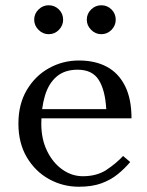

<svg xmlns="http://www.w3.org/2000/svg" viewBox="-20 -700 560 730"><path d="M280 10Q219 10 166.5 -19Q114 -48 82 -102Q50 -156 50 -230Q50 -304 82 -358Q114 -412 166.5 -441Q219 -470 280 -470Q342 -470 386.5 -446Q431 -422 455.5 -373Q480 -324 480 -250H130V-285H384Q380 -357 355.5 -396Q331 -435 275 -435Q226 -435 195.5 -409Q165 -383 151 -336.5Q137 -290 137 -230Q137 -171 159 -126Q181 -81 217 -55.5Q253 -30 295 -30Q348 -30 384.5 -54Q421 -78 448 -107L475 -84Q454 -59 427.5 -37.5Q401 -16 365.5 -3Q330 10 280 10ZM365 -570Q343 -570 326.5 -586.5Q310 -603 310 -625Q310 -648 326.5 -664Q343 -680 365 -680Q388 -680 404 -664Q420 -648 420 -625Q420 -603 404 -586.5Q388 -570 365 -570ZM165 -570Q143 -570 126.5 -586.5Q110 -603 110 -625Q110 -648 126.5 -664Q143 -680 165 -680Q188 -680 204 -664Q220 -648 220 -625Q220 -603 204 -586.5Q188 -570 165 -570Z"/></svg>

Font: Brygada 1918
Style: Regular
Weight: 400
Designer: Mateusz Machalski | Borys Kosmynka | Przemek Hoffer
Foundry: NIEPODLEGLA 2018
Version: Version 3.006